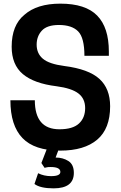

<svg xmlns="http://www.w3.org/2000/svg" viewBox="-20 -813 661 1053"><path d="M385 6ZM274 220Q201 220 169 196L189 137Q221 153 260 153Q311 153 311 130Q311 103 258 103Q241 103 235 105Q229 107 224 107L207 81L236 6H302L285 51Q325 51 355 70Q385 89 385 135Q385 220 274 220ZM311 13Q169 13 103 -56Q37 -125 37 -263H171Q171 -104 306 -104Q379 -104 413 -135.5Q447 -167 447 -220Q447 -272 410 -300.5Q373 -329 290 -340Q167 -355 105.5 -406.5Q44 -458 44 -557Q44 -675 114 -732Q183 -793 311 -793Q449 -793 513 -727.5Q577 -662 577 -530V-507H443Q443 -606 408.5 -641Q374 -676 303 -676Q238 -676 209.5 -645Q181 -614 181 -568Q181 -520 215 -491Q249 -462 333 -451Q466 -434 525 -380.5Q584 -327 584 -230Q584 -107 513 -47Q442 13 311 13Z"/></svg>

Font: Tanohe Sans SemiBold
Style: Regular
Weight: 600
Designer: Village Type and Design LLC & Cristiano Sobral
Foundry: Cooper Hewitt Smithsonian Design Museum
Version: Version 1.00;September 29, 2021;FontCreator 13.0.0.2655 64-b